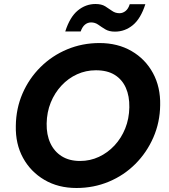

<svg xmlns="http://www.w3.org/2000/svg" viewBox="-20 -927 844 959"><path d="M362 12Q271 12 202 -28.5Q133 -69 95 -138.5Q57 -208 59 -298Q60 -385 92.5 -460Q125 -535 182.5 -592Q240 -649 315.5 -680.5Q391 -712 477 -712Q568 -712 637 -672Q706 -632 744 -562Q782 -492 780 -402Q779 -316 746 -240.5Q713 -165 656 -108Q599 -51 523.5 -19.5Q448 12 362 12ZM380 -123Q430 -123 474 -143.5Q518 -164 552 -200.5Q586 -237 605.5 -285.5Q625 -334 626 -391Q627 -447 608.5 -488.5Q590 -530 553 -553Q516 -576 459 -576Q409 -576 365 -556Q321 -536 287 -499.5Q253 -463 233.5 -415Q214 -367 213 -310Q212 -254 231.5 -212Q251 -170 288.5 -146.5Q326 -123 380 -123ZM306 -770Q329 -842 368.5 -874.5Q408 -907 457 -907Q487 -907 505.5 -895.5Q524 -884 540 -872.5Q556 -861 577 -861Q593 -861 607 -872Q621 -883 628 -906H706Q683 -834 643.5 -801.5Q604 -769 554 -769Q525 -769 506 -780.5Q487 -792 471 -803.5Q455 -815 435 -815Q418 -815 404.5 -804Q391 -793 383 -770Z"/></svg>

Font: DM Sans 20pt Black
Style: Italic
Weight: 900
Italic angle: -10°
Version: Version 4.004;gftools[0.9.30]